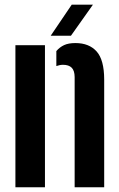

<svg xmlns="http://www.w3.org/2000/svg" viewBox="-20 -791 503 811"><path d="M45.1 0V-600H169.9V0ZM295.3 0V-465.6Q295.1 -492.5 282.9 -504.9Q270.7 -517.3 246.1 -517.3Q239 -517.3 232 -515.9Q225 -514.5 218 -511.9V-575.3Q232.2 -591.8 250.8 -600.5Q269.3 -609.1 298.6 -609.1Q356.4 -609.1 388.2 -573.6Q419.9 -538.1 420.1 -455.2V0ZM194.1 -640 282.9 -771.2H372.5L279.6 -640Z"/></svg>

Font: Big Shoulders Stencil Display SC Thin
Style: Regular
Weight: 100
Designer: Patric King
Foundry: XO Type Co
Version: Version 2.001